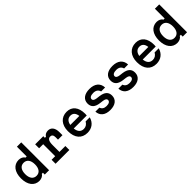

<svg xmlns="http://www.w3.org/2000/svg" viewBox="383 -2482 4133 4133"><g transform="rotate(-45 2450.0 -415.5)"><path d="M298 16C360 16 416 -12 441 -56H474V0H606V-848H474V-550H441C416 -595 360 -622 298 -622C148 -622 53 -499 53 -303C53 -107 148 16 298 16ZM182 -303C182 -429 237 -502 331 -502C426 -502 481 -429 481 -303C481 -178 426 -105 331 -105C237 -105 182 -178 182 -303Z M788 -606V-486H912V-121H803V0H1222V-121H1042V-329C1042 -442 1072 -497 1134 -497C1183 -497 1207 -466 1207 -403V-330H1343V-421C1343 -550 1287 -623 1191 -623C1136 -623 1091 -599 1068 -557H1035V-606Z M1486 -308C1486 -102 1589 17 1763 17C1897 17 1997 -59 2030 -187H1905C1872 -130 1826 -99 1765 -99C1677 -99 1627 -155 1616 -260H2012C2014 -276 2015 -293 2015 -311C2015 -509 1921 -624 1761 -624C1593 -624 1486 -501 1486 -308ZM1618 -366C1633 -456 1683 -507 1761 -507C1836 -507 1881 -459 1893 -366Z M2324 -187H2202C2210 -56 2302 17 2458 17C2610 17 2702 -56 2702 -178C2702 -283 2639 -341 2504 -360L2424 -370C2363 -378 2333 -399 2333 -432C2333 -479 2376 -505 2454 -505C2532 -505 2580 -471 2597 -407H2718C2712 -545 2617 -624 2455 -624C2298 -624 2205 -550 2205 -429C2205 -323 2267 -264 2402 -246L2482 -236C2543 -227 2573 -207 2573 -173C2573 -127 2533 -101 2459 -101C2388 -101 2343 -132 2324 -187Z M3024 -187H2902C2910 -56 3002 17 3158 17C3310 17 3402 -56 3402 -178C3402 -283 3339 -341 3204 -360L3124 -370C3063 -378 3033 -399 3033 -432C3033 -479 3076 -505 3154 -505C3232 -505 3280 -471 3297 -407H3418C3412 -545 3317 -624 3155 -624C2998 -624 2905 -550 2905 -429C2905 -323 2967 -264 3102 -246L3182 -236C3243 -227 3273 -207 3273 -173C3273 -127 3233 -101 3159 -101C3088 -101 3043 -132 3024 -187Z M3586 -308C3586 -102 3689 17 3863 17C3997 17 4097 -59 4130 -187H4005C3972 -130 3926 -99 3865 -99C3777 -99 3727 -155 3716 -260H4112C4114 -276 4115 -293 4115 -311C4115 -509 4021 -624 3861 -624C3693 -624 3586 -501 3586 -308ZM3718 -366C3733 -456 3783 -507 3861 -507C3936 -507 3981 -459 3993 -366Z M4498 16C4560 16 4616 -12 4641 -56H4674V0H4806V-848H4674V-550H4641C4616 -595 4560 -622 4498 -622C4348 -622 4253 -499 4253 -303C4253 -107 4348 16 4498 16ZM4382 -303C4382 -429 4437 -502 4531 -502C4626 -502 4681 -429 4681 -303C4681 -178 4626 -105 4531 -105C4437 -105 4382 -178 4382 -303Z"/></g></svg>

Font: Martian Mono Std Md
Style: Regular
Weight: 500
Monospace: yes
Designer: Roman Shamin
Foundry: Evil Martians
Version: Version 1.000